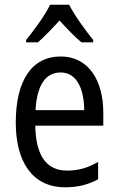

<svg xmlns="http://www.w3.org/2000/svg" viewBox="-20 -786 502 816"><path d="M274 -766H193C172 -722 128 -662 91 -616V-606H141C168 -629 201 -664 233 -699C265 -664 296 -631 326 -606H376V-616C342 -659 296 -721 274 -766ZM238 -546C116 -546 47 -445 47 -265C47 -102 115 10 257 10C311 10 354 -1 397 -24V-98C353 -72 312 -61 265 -61C177 -61 132 -125 130 -252H419V-308C419 -444 356 -546 238 -546ZM238 -478C307 -478 337 -407 338 -318H131C137 -425 174 -478 238 -478Z"/></svg>

Font: Noto Sans Lao Looped Condensed
Style: Regular
Weight: 400
Width: 3
Designer: Mark Frömberg, Ben Mitchell
Foundry: The Fontpad Ltd
Version: Version 1.003